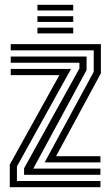

<svg xmlns="http://www.w3.org/2000/svg" viewBox="-20 -785 462 805"><path d="M167.2 -104 373 -484V-574H25V-600H403V-477.8L215 -130H401V-104ZM21 0V-95L229 -470H25V-496H277.8L51 -87.2V-26H401V0ZM81 -52V-79.5L313 -498V-522H25V-548H343V-491.2L119.5 -78H401V-52ZM137 -741V-765H287V-741ZM137 -645V-669H287V-645ZM137 -693V-717H287V-693Z"/></svg>

Font: Big Shoulders Inline Text Thin Black
Style: Regular
Weight: 900
Version: Version 2.002